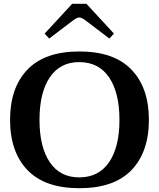

<svg xmlns="http://www.w3.org/2000/svg" viewBox="-20 -981 837 1011"><path d="M215 -804 360 -961H435L580 -804L556 -778L431 -873Q410 -889 398 -889Q385 -889 364 -873L239 -778ZM33 -350Q33 -519 124.5 -614.5Q216 -710 398 -710Q580 -710 672 -614.5Q764 -519 764 -350Q764 -181 672.5 -85.5Q581 10 398 10Q216 10 124.5 -85.5Q33 -181 33 -350ZM609 -350Q609 -493 554.5 -573.5Q500 -654 397 -654Q296 -654 242 -573.5Q188 -493 188 -350Q188 -207 242 -127Q296 -47 397 -47Q500 -47 554.5 -127Q609 -207 609 -350Z"/></svg>

Font: Taviraj SemiBold
Style: Regular
Weight: 600
Designer: Katatrad Team
Foundry: CadsonDemak
Version: Version 1.001